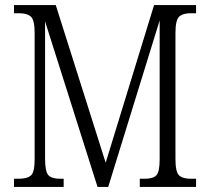

<svg xmlns="http://www.w3.org/2000/svg" viewBox="-20 -734 825 754"><path d="M35 0V-32H53Q87 -32 101.5 -45Q116 -58 116 -108V-605Q116 -655 101.5 -668.5Q87 -682 55 -682H35V-714H199L395 -95L585 -714H750V-682H729Q698 -682 683.5 -668.5Q669 -655 669 -604V-110Q669 -59 683 -45.5Q697 -32 730 -32H750V0H529V-32H548Q581 -32 594 -45.5Q607 -59 607 -109V-654L405 0H363L157 -650V-111Q157 -59 170.5 -45.5Q184 -32 216 -32H230V0Z"/></svg>

Font: Noto Serif Tamil Condensed Light
Style: Regular
Weight: 300
Width: 3
Designer: Indian Type Foundry, Tom Grace, and the Monotype Design Team
Foundry: Monotype Imaging Inc.
Version: Version 2.004; ttfautohint (v1.8.4.7-5d5b)